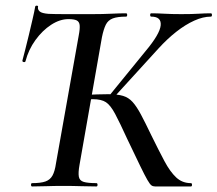

<svg xmlns="http://www.w3.org/2000/svg" viewBox="-20 -673 785 693"><path d="M96 0Q92 0 92 -6Q92 -12 96 -12Q127 -12 144 -18Q161 -24 169.5 -39.5Q178 -55 182 -83L264 -544Q269 -570 267.5 -582.5Q266 -595 256.5 -599.5Q247 -604 227 -604Q196 -604 164.5 -583.5Q133 -563 108 -528.5Q83 -494 72 -452Q71 -448 65.5 -449Q60 -450 61 -455Q64 -467 70.5 -491.5Q77 -516 84 -546Q91 -576 97.5 -603.5Q104 -631 107 -649Q108 -653 113.5 -652.5Q119 -652 117 -647Q116 -638 123.5 -631.5Q131 -625 155 -623Q177 -622 215 -622Q253 -622 314 -622Q350 -622 381.5 -623.5Q413 -625 435 -625Q439 -625 439 -619Q439 -613 435 -613Q404 -613 387 -606.5Q370 -600 362 -584Q354 -568 348 -539L267 -78Q262 -50 264.5 -35.5Q267 -21 282 -16.5Q297 -12 328 -12Q332 -12 332 -6Q332 0 328 0Q303 0 273 -1Q243 -2 209 -2Q176 -2 147 -1Q118 0 96 0ZM540 0Q532 0 526.5 -4Q521 -8 512 -23.5Q503 -39 486 -74Q469 -109 439 -172Q412 -231 395.5 -262Q379 -293 362.5 -304Q346 -315 315 -315Q306 -315 296.5 -314Q287 -313 276 -312L277 -330Q337 -333 370 -333Q404 -333 424 -327Q444 -321 458.5 -305Q473 -289 488.5 -260Q504 -231 526 -185Q553 -130 573.5 -91.5Q594 -53 616 -32.5Q638 -12 669 -12Q673 -12 673 -6Q673 0 669 0ZM387 -317 373 -326 505 -488Q557 -550 560 -581.5Q563 -613 526 -613Q522 -613 522 -619Q522 -625 526 -625Q548 -625 573.5 -623.5Q599 -622 634 -622Q674 -622 697 -623.5Q720 -625 741 -625Q745 -625 745 -619Q745 -613 741 -613Q713 -613 681 -598.5Q649 -584 616.5 -558.5Q584 -533 552 -498Z"/></svg>

Font: Cormorant SemiBold
Style: Italic
Weight: 600
Italic angle: -10°
Designer: Christian Thalmann (Catharsis Fonts)
Foundry: Catharsis Fonts
Version: Version 4.000